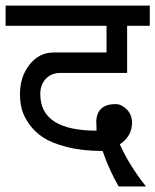

<svg xmlns="http://www.w3.org/2000/svg" viewBox="-30 -633 560 692"><path d="M42 -293.9Q42 -356.9 76.7 -400.4Q111.3 -443.8 163.1 -443.8H354V-540H-9.8V-612.8H509.8V-540H428.2V-370.1H188Q154.8 -370.1 134.8 -348.6Q115.2 -327.6 115.2 -293.9Q115.2 -162.1 317.9 -162.1Q317.9 -187 316.9 -190.9Q316.9 -257.8 387.2 -257.8Q407.7 -257.8 426.8 -238.8Q445.8 -219.7 445.8 -190.9Q445.8 -142.1 401.9 -112.8Q436.5 -36.1 496.1 39.1H397.9Q364.7 -17.1 339.8 -88.9Q267.6 -88.9 211.9 -103Q157.7 -116.7 125.5 -137.7Q94.7 -157.7 74.7 -186.5Q54.7 -214.8 48.3 -240.7Q42 -265.6 42 -293.9Z"/></svg>

Font: Miedinger*
Style: Book
Weight: 400
Version: Version 001.000